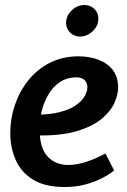

<svg xmlns="http://www.w3.org/2000/svg" viewBox="-20 -735 506 767"><path d="M294 -510Q337 -510 373 -496.5Q409 -483 430.5 -455.5Q452 -428 452 -384Q452 -359 438 -326Q424 -293 388 -262Q352 -231 288 -211.5Q224 -192 125 -194V-277Q179 -277 218 -287Q257 -297 281.5 -313.5Q306 -330 317.5 -349.5Q329 -369 329 -387Q329 -404 318 -415Q307 -426 285 -426Q249 -426 221.5 -408.5Q194 -391 175.5 -361Q157 -331 147.5 -295Q138 -259 138 -221Q138 -145 169.5 -110.5Q201 -76 253 -76Q285 -76 323 -88Q361 -100 401 -122L436 -54Q436 -54 422.5 -44Q409 -34 383 -21Q357 -8 320.5 2Q284 12 238 12Q160 12 112.5 -17Q65 -46 43 -95.5Q21 -145 21 -204Q21 -261 39.5 -315.5Q58 -370 93 -414Q128 -458 179 -484Q230 -510 294 -510ZM373 -660.8Q373 -632 350.5 -610.5Q328 -589 299.2 -589Q276 -589 260 -605Q244 -621.1 244 -643.2Q244 -672 266.5 -693.5Q289 -715 316.7 -715Q341 -715 357 -699.5Q373 -684 373 -660.8Z"/></svg>

Font: Rosario
Style: Italic
Weight: 400
Italic angle: -8.05°
Designer: Hector Gatti
Foundry: Omnibus Type
Version: Version 1.201